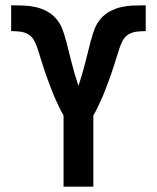

<svg xmlns="http://www.w3.org/2000/svg" viewBox="-20 -702 590 722"><path d="M219 0V-268Q210 -283 203 -298Q196 -313 189 -328Q182 -343 176 -359Q170 -375 164 -390.5Q158 -406 152.5 -422Q147 -438 142 -453.5Q137 -469 132 -485Q127 -501 122 -517Q117 -533 109 -548.5Q101 -564 87 -572.5Q73 -581 56 -583Q39 -585 22 -585V-682H28Q50 -682 72 -681Q94 -680 115.5 -675Q137 -670 156.5 -659.5Q176 -649 190.5 -632.5Q205 -616 213.5 -595Q222 -574 227 -553L228 -551Q239 -507 250 -464Q261 -421 275 -379Q289 -421 300 -464Q311 -507 322 -551L323 -553Q328 -574 336.5 -595Q345 -616 359.5 -632.5Q374 -649 393.5 -659.5Q413 -670 434.5 -675Q456 -680 478 -681Q500 -682 522 -682H528V-585Q511 -585 494 -583Q477 -581 463 -572.5Q449 -564 441 -548.5Q433 -533 428 -517Q423 -501 418 -485Q413 -469 408 -453.5Q403 -438 397.5 -422Q392 -406 386 -390.5Q380 -375 374 -359Q368 -343 361 -328Q354 -313 347 -298Q340 -283 331 -268V0Z"/></svg>

Font: Lode Term
Style: Bold
Weight: 700
Monospace: yes
Designer: Belleve Invis
Foundry: Belleve Invis
Version: Version 29.2.0